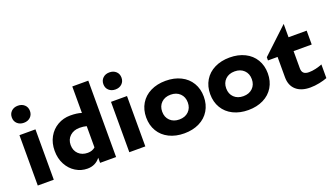

<svg xmlns="http://www.w3.org/2000/svg" viewBox="-67 -1201 2919 1691"><g transform="rotate(-20 1393.0 -355.5)"><path d="M139 -721Q101 -721 77.5 -698.5Q54 -676 54 -641Q54 -605 78 -583Q102 -561 139 -561Q177 -561 200.5 -583.5Q224 -606 224 -641Q224 -677 200 -699Q176 -721 139 -721ZM214 0H64V-472H214Z M308 -236Q308 -308 339 -364Q370 -420 424 -451Q478 -482 543 -482Q606 -482 648 -468V-716H798V0H648V-48Q603 10 528 10Q469 10 418.5 -21Q368 -52 338 -108Q308 -164 308 -236ZM578 -120Q620 -120 648 -145V-344Q619 -352 583 -352Q528 -352 493 -320Q458 -288 458 -236Q458 -184 491 -152Q524 -120 578 -120Z M997 -721Q959 -721 935.5 -698.5Q912 -676 912 -641Q912 -605 936 -583Q960 -561 997 -561Q1035 -561 1058.5 -583.5Q1082 -606 1082 -641Q1082 -677 1058 -699Q1034 -721 997 -721ZM1072 0H922V-472H1072Z M1706 -236Q1706 -163 1672.5 -107Q1639 -51 1577.5 -20.5Q1516 10 1436 10Q1356 10 1294.5 -20.5Q1233 -51 1199.5 -107Q1166 -163 1166 -236Q1166 -309 1199.5 -365Q1233 -421 1294.5 -451.5Q1356 -482 1436 -482Q1516 -482 1577.5 -451.5Q1639 -421 1672.5 -365Q1706 -309 1706 -236ZM1556 -236Q1556 -288 1523 -320Q1490 -352 1436 -352Q1382 -352 1349 -320Q1316 -288 1316 -236Q1316 -184 1349 -152Q1382 -120 1436 -120Q1490 -120 1523 -152Q1556 -184 1556 -236Z M2306 -236Q2306 -163 2272.5 -107Q2239 -51 2177.5 -20.5Q2116 10 2036 10Q1956 10 1894.5 -20.5Q1833 -51 1799.5 -107Q1766 -163 1766 -236Q1766 -309 1799.5 -365Q1833 -421 1894.5 -451.5Q1956 -482 2036 -482Q2116 -482 2177.5 -451.5Q2239 -421 2272.5 -365Q2306 -309 2306 -236ZM2156 -236Q2156 -288 2123 -320Q2090 -352 2036 -352Q1982 -352 1949 -320Q1916 -288 1916 -236Q1916 -184 1949 -152Q1982 -120 2036 -120Q2090 -120 2123 -152Q2156 -184 2156 -236Z M2586 -342V-181Q2586 -150 2602 -135.5Q2618 -121 2651 -121Q2682 -121 2716 -129Q2750 -137 2776 -148V-20Q2746 -8 2702 1Q2658 10 2616 10Q2531 10 2483.5 -32.5Q2436 -75 2436 -151V-342H2346V-372L2586 -597V-472H2756V-342Z"/></g></svg>

Font: Madhuban Bold
Style: Regular
Weight: 700
Designer: jaikishan Patel
Foundry: MagicType
Version: Version 1.000